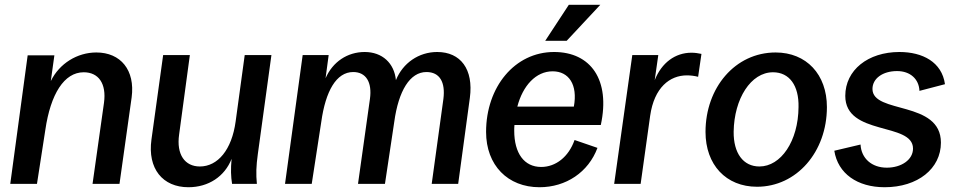

<svg xmlns="http://www.w3.org/2000/svg" viewBox="-20 -771 4006 805"><path d="M23 0H135L170 -226C192 -377 249 -468 331 -468C393 -468 427 -421 416 -340L368 0H481L532 -363C547 -477 486 -551 384 -551C304 -551 229 -505 193 -431L208 -539H96Z M770 14C854 14 922 -31 951 -105C947 -62 948 -31 953 0H1057C1053 -41 1054 -75 1061 -125L1118 -540H1006L968 -262C952 -143 893 -73 818 -73C755 -73 719 -123 731 -207L776 -540H664L615 -186C598 -64 662 14 770 14Z M1175 0H1287L1327 -260C1345 -389 1390 -469 1461 -469C1514 -469 1541 -427 1531 -356L1481 0H1594L1633 -260C1651 -391 1699 -469 1768 -469C1824 -469 1848 -426 1839 -356L1790 0H1901L1950 -361C1966 -481 1911 -553 1813 -553C1736 -553 1669 -507 1640 -435C1633 -506 1583 -553 1509 -553C1437 -553 1375 -512 1345 -443L1358 -540H1249Z M2242 14C2353 14 2447 -49 2485 -151L2389 -184C2364 -113 2310 -71 2249 -71C2178 -71 2136 -128 2136 -223C2136 -231 2136 -238 2137 -247H2499C2540 -436 2457 -553 2303 -553C2138 -553 2018 -406 2018 -218C2018 -78 2109 14 2242 14ZM2266 -600H2356L2497 -751H2365ZM2149 -324C2172 -412 2227 -472 2297 -472C2365 -472 2403 -416 2386 -324Z M2555 0H2666L2706 -286C2723 -404 2788 -455 2860 -455C2875 -455 2892 -453 2907 -449L2921 -545C2907 -548 2893 -550 2879 -550C2811 -550 2754 -508 2725 -435L2740 -540H2631Z M3154 12C3320 12 3447 -134 3447 -322C3447 -459 3361 -551 3232 -551C3062 -551 2938 -403 2938 -218C2938 -80 3024 12 3154 12ZM3164 -73C3096 -73 3055 -129 3056 -219C3058 -357 3128 -468 3221 -468C3290 -468 3330 -412 3328 -322C3327 -179 3254 -73 3164 -73Z M3689 14C3828 14 3925 -64 3925 -173C3925 -351 3638 -292 3638 -398C3638 -442 3681 -473 3741 -473C3797 -473 3833 -439 3835 -390L3942 -418C3929 -511 3848 -553 3751 -553C3619 -553 3524 -477 3524 -369C3524 -200 3808 -260 3808 -148C3808 -101 3759 -68 3698 -68C3635 -68 3591 -107 3588 -165L3478 -139C3493 -43 3575 14 3689 14Z"/></svg>

Font: Ronzino Medium
Style: Italic
Weight: 500
Italic angle: -7.99998°
Designer: Nunzio Mazzaferro
Foundry: Collletttivo
Version: Version 1.000;Glyphs 3.3 (3337)